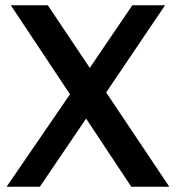

<svg xmlns="http://www.w3.org/2000/svg" viewBox="-20 -707 666 727"><path d="M477 0H621L382 -357L605 -687H481L320 -450L161 -687H21L245 -350L5 0H131L306 -258Z"/></svg>

Font: Ronzino Medium
Style: Regular
Weight: 500
Designer: Nunzio Mazzaferro
Foundry: Collletttivo
Version: Version 1.000;Glyphs 3.3 (3337)